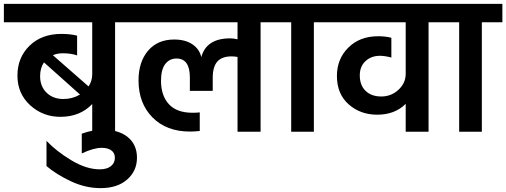

<svg xmlns="http://www.w3.org/2000/svg" viewBox="-47 -680 2613 991"><path d="M366 -192 180 -358Q160 -329 160 -287Q160 -234 193.5 -201.5Q227 -169 280 -169Q327 -169 366 -192ZM653 -660V-565H547V0H429V-143Q366 -77 265 -77Q174 -77 108.5 -137Q43 -197 43 -290Q43 -383 105.5 -444Q168 -505 270 -505Q316 -505 351 -496V-394Q319 -405 279 -405Q247 -405 226 -395L410 -234Q429 -262 429 -297V-565H-27V-660Z M193 177V47Q244 101 321.5 147.5Q399 194 468 194Q505 194 525.5 177.5Q546 161 546 134Q546 110 528 96.5Q510 83 478 83Q436 83 375 112V10Q435 -11 480 -11Q566 -11 613 28Q660 67 660 134Q660 202 609.5 246.5Q559 291 472 291Q394 291 318.5 255.5Q243 220 193 177Z M1404 -660V-565H1298V0H1179V-386Q1164 -389 1148 -389Q1099 -389 1075 -362.5Q1051 -336 1051 -278V-211H933V-280Q933 -378 864 -378Q828 -378 806 -349.5Q784 -321 784 -263Q784 -187 824.5 -142.5Q865 -98 947 -98Q971 -98 984 -100V-4Q958 -1 933 -1Q812 -1 740 -74Q668 -147 668 -265Q668 -360 717 -418Q766 -476 852 -476Q910 -476 946.5 -451Q983 -426 992 -385Q1018 -482 1141 -482Q1159 -482 1179 -477V-565H599V-660Z M1350 -565V-660H1679V-565H1573V0H1456V-565Z M2271 -660V-565H2165V0H2047V-144Q1991 -88 1900 -88Q1813 -88 1752.5 -141.5Q1692 -195 1692 -288Q1692 -376 1751 -434.5Q1810 -493 1905 -493Q1943 -493 1973 -485V-383Q1939 -392 1914 -392Q1869 -392 1839.5 -364.5Q1810 -337 1810 -291Q1810 -240 1840 -211Q1870 -182 1921 -182Q1972 -182 2009.5 -216.5Q2047 -251 2047 -299V-565H1625V-660Z M2217 -565V-660H2546V-565H2440V0H2323V-565Z"/></svg>

Font: Hind Semibold
Style: Regular
Weight: 600
Designer: Manushi Parikh, Satya Rajpurohit
Foundry: Indian Type Foundry
Version: Version 1.201;PS 1.0;hotconv 1.0.78;makeotf.lib2.5.61930; tt